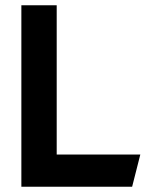

<svg xmlns="http://www.w3.org/2000/svg" viewBox="-20 -708 552 728"><path d="M61 0V-688H195V-122H512L481 0Z"/></svg>

Font: Techna Sans
Style: Regular
Weight: 400
Designer: Carl Enlund
Version: Version 1.003